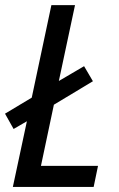

<svg xmlns="http://www.w3.org/2000/svg" viewBox="-28 -734 467 754"><path d="M22.5 0 77.6 -257.8 25.4 -227.5 -8.3 -287.6 96.7 -350.6 173.8 -713.9H266.6L203.1 -416L302.2 -474.1L336.9 -415L183.6 -322.8L132.8 -82.5H356.9L339.8 0Z"/></svg>

Font: Open Sans SemiCondensed Medium
Style: Italic
Weight: 500
Width: 4
Italic angle: -12°
Designer: Monotype Design Team
Foundry: Monotype Imaging Inc.
Version: Version 3.000